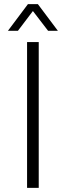

<svg xmlns="http://www.w3.org/2000/svg" viewBox="-20 -902 316 922"><path d="M110 -700H166V0H110ZM114 -882H162L258 -754H211L138 -849L66 -754H18Z"/></svg>

Font: Sarabun ExtraLight
Style: Regular
Weight: 275
Designer: Suppakit Chalermlarp | Katatrad Co.,Ltd.
Foundry: Cadson Demak Co.,Ltd.
Version: Version 1.000; ttfautohint (v1.6)